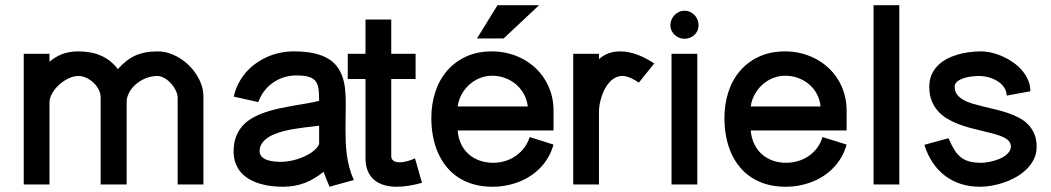

<svg xmlns="http://www.w3.org/2000/svg" viewBox="-20 -710 4044 739"><path d="M71.4 -502.9V0H170.5V-316.4Q170.5 -327.7 175.4 -339.7Q180.3 -351.6 188.5 -362.9Q196.8 -374.1 207.8 -384.1Q218.8 -394.1 231.1 -401.5Q243.4 -409 256.4 -413.3Q269.4 -417.6 281.4 -417.6Q297.2 -417.6 312.6 -410.3Q328.1 -402.9 340.2 -391.4Q352.4 -379.9 359.9 -365.2Q367.3 -350.6 367.3 -335.9V0H467.5V-316.6Q467.5 -330.5 472.3 -343.2Q477.2 -356 485.4 -367.1Q493.7 -378.3 505.1 -387.6Q516.5 -396.9 529.4 -403.5Q542.4 -410.2 556.6 -413.9Q570.8 -417.6 584.8 -417.6Q598.9 -417.6 613.1 -409.4Q627.2 -401.2 638.5 -388.6Q649.7 -376 656.7 -361.3Q663.8 -346.7 663.8 -333.7V0H762.9V-339.7Q762.9 -360.7 756.1 -381.3Q749.2 -402 737.2 -421.1Q725.2 -440.3 708.6 -457Q691.9 -473.6 672.3 -485.9Q652.6 -498.1 630.9 -505.2Q609.1 -512.2 586.7 -512.2Q560.1 -512.2 538.6 -508Q517.2 -503.7 499 -495.3Q480.9 -486.8 465 -474Q449 -461.2 433.7 -444Q406.2 -479.6 368.5 -495.9Q330.8 -512.2 281.5 -512.2Q263 -512.2 247.8 -509.5Q232.5 -506.8 219.2 -501.8Q206 -496.7 194 -489.3Q182 -481.9 170.5 -472.6V-502.9Z M1341.9 -17.2Q1331.4 -40.1 1325 -64.1Q1318.6 -88 1315.2 -112.3Q1311.9 -136.5 1310.8 -161.1Q1309.8 -185.6 1309.8 -209.4Q1309.8 -222.3 1310 -235.3Q1310.2 -248.3 1310.3 -261.5Q1310.4 -274.6 1310.6 -287.2Q1310.8 -299.8 1310.8 -311.8Q1310.8 -340.2 1308.3 -366.3Q1305.7 -392.4 1298.1 -414.6Q1290.5 -436.7 1276.7 -454.7Q1262.9 -472.8 1240.7 -485.6Q1218.5 -498.5 1186.3 -505.4Q1154.2 -512.2 1109.9 -512.2Q1083.4 -512.2 1057.6 -506.8Q1031.7 -501.4 1008.2 -490.8Q984.6 -480.3 963.6 -465.1Q942.6 -450 926 -430.6Q909.5 -411.2 897.4 -387.9Q885.3 -364.6 879.8 -338.1L974.1 -317.1Q982.7 -340.8 997.3 -359.8Q1011.9 -378.8 1031 -392Q1050 -405.3 1072.9 -412.5Q1095.9 -419.6 1121.1 -419.6Q1141.8 -419.6 1156.2 -417.2Q1170.5 -414.7 1180.2 -409.6Q1189.8 -404.4 1195.4 -396.6Q1201 -388.8 1203.9 -377.9Q1206.8 -367 1207.5 -353.2Q1208.1 -339.4 1208.3 -322Q1185.8 -316.2 1159.8 -311.8Q1133.8 -307.4 1106.3 -302.7Q1078.8 -297.9 1051.5 -292Q1024.1 -286 998.9 -277.2Q973.6 -268.5 951.7 -256Q929.7 -243.6 913.7 -225.7Q897.8 -207.9 888.5 -183.8Q879.2 -159.8 879.2 -127.5Q879.2 -100.8 887.2 -80.3Q895.1 -59.9 909 -44.7Q922.9 -29.6 941.5 -19.2Q960 -8.9 981.1 -2.7Q1002.1 3.5 1024.7 6.2Q1047.2 8.8 1069.1 8.8Q1092.6 8.8 1113.1 5.1Q1133.6 1.5 1152.7 -5.7Q1171.8 -12.9 1189.6 -23.7Q1207.5 -34.6 1225.6 -48.6Q1231 -33.9 1236.6 -19.5Q1242.3 -5.1 1248.4 8.7ZM1208.3 -156.2Q1205.5 -147.5 1197.5 -138.9Q1189.6 -130.4 1178.3 -122.7Q1167 -115 1152.9 -108.4Q1138.8 -101.9 1123 -97Q1107.3 -92.2 1090.8 -89.6Q1074.2 -87 1058.4 -87Q1049 -87 1039.5 -87.9Q1030 -88.9 1021.2 -90.7Q1012.5 -92.5 1004.8 -95.6Q997.1 -98.6 991.5 -103.1Q985.8 -107.6 982.5 -113.8Q979.2 -119.9 979.2 -127.5Q979.2 -143.4 986.7 -155.7Q994.1 -168.1 1006.7 -177.4Q1019.3 -186.8 1036.1 -193.6Q1052.9 -200.3 1071.6 -205.2Q1090.2 -210.1 1109.9 -213.3Q1129.6 -216.6 1147.7 -218.9Q1165.8 -221.3 1181.5 -222.9Q1197.3 -224.5 1208.3 -226.3Z M1577.3 -100.5Q1571.4 -97.9 1564.1 -95.1Q1556.8 -92.3 1549 -90.1Q1541.2 -88 1533.3 -86.7Q1525.4 -85.4 1518.4 -85.4Q1512.9 -85.4 1507 -86.3Q1501.2 -87.3 1496.5 -89.9Q1491.9 -92.6 1488.9 -97Q1485.9 -101.4 1485.9 -108.4V-405.9H1579.6V-502.9H1485.9V-634.8H1386.8V-502.9H1318.5V-405.9H1386.8V-100.7Q1386.8 -72.7 1395.5 -52Q1404.1 -31.2 1419.9 -17.9Q1435.6 -4.5 1457.8 2.1Q1480 8.8 1507 8.8Q1531.4 8.8 1556.1 4.5Q1580.8 0.2 1604.1 -6.4Z M2018.8 -182.5Q2011.5 -159.6 1997.6 -141.2Q1983.6 -122.8 1965.1 -109.9Q1946.7 -97.1 1924.6 -90.3Q1902.5 -83.5 1878.7 -83.5Q1850.1 -83.5 1826.1 -92Q1802.1 -100.6 1783.9 -116.6Q1765.7 -132.5 1754.8 -155.6Q1743.8 -178.6 1741.5 -207.9H2110.5V-284.6Q2110.5 -318 2102 -347.8Q2093.4 -377.5 2077.9 -402.9Q2062.5 -428.2 2040.8 -448.4Q2019.1 -468.7 1992.8 -482.8Q1966.4 -497 1936.1 -504.6Q1905.8 -512.2 1873.3 -512.2Q1817.2 -512.2 1773.9 -492.2Q1730.6 -472.3 1700.8 -437.7Q1671 -403.2 1655.6 -356.4Q1640.2 -309.6 1640.2 -255.9Q1640.2 -219 1646.6 -185Q1653 -151 1666 -121.6Q1678.9 -92.2 1698.4 -68.2Q1718 -44.1 1744 -27.1Q1770.1 -10 1802.9 -0.6Q1835.7 8.8 1875.3 8.8Q1901.5 8.8 1927.2 4.1Q1953 -0.7 1976.8 -9.9Q2000.5 -19 2021.6 -32.9Q2042.7 -46.7 2060.1 -64.7Q2077.4 -82.7 2090.3 -105Q2103.2 -127.2 2110.3 -153.6ZM1741.5 -300.2Q1743.7 -316.5 1749.6 -331.5Q1755.5 -346.5 1764.6 -359.6Q1773.8 -372.8 1785.9 -383.7Q1798 -394.7 1811.9 -402.4Q1825.8 -410.2 1841.4 -414.4Q1857 -418.6 1873.3 -418.6Q1899.7 -418.6 1923.3 -410Q1946.9 -401.4 1965.4 -385.9Q1983.9 -370.4 1996 -348.7Q2008.2 -327 2011.5 -300.2ZM1815.9 -562H1918.4L2054.8 -689.9H1894.8Z M2498.2 -465.9Q2483.6 -475.2 2468.2 -483.6Q2452.7 -492.1 2436.2 -498.4Q2419.7 -504.8 2402.4 -508.5Q2385.2 -512.2 2366.8 -512.2Q2355.2 -512.2 2344.2 -510.4Q2333.3 -508.7 2323.3 -505.1Q2313.3 -501.6 2303.8 -495.9Q2294.2 -490.3 2285.4 -482.3V-502.9H2186.3V0H2285.4V-280.9Q2285.4 -293.3 2288 -308.3Q2290.6 -323.3 2295.6 -338.5Q2300.5 -353.7 2308 -367.9Q2315.5 -382.1 2325.6 -393.3Q2335.7 -404.5 2348.5 -411.1Q2361.2 -417.7 2376.5 -417.7Q2383.8 -417.7 2392.4 -415.2Q2401 -412.8 2409.4 -409Q2417.8 -405.2 2425.4 -400.7Q2433.1 -396.2 2439 -392.1Z M2663.9 -502.9H2564.7V0H2663.9ZM2668.8 -613Q2668.8 -624 2664.7 -634.2Q2660.5 -644.4 2653.2 -652.1Q2645.8 -659.7 2635.8 -664.3Q2625.9 -668.8 2614.6 -668.8Q2603.5 -668.8 2593.6 -664.3Q2583.7 -659.7 2576.4 -652.1Q2569 -644.4 2564.6 -634.2Q2560.3 -624 2560.3 -613Q2560.3 -602.1 2564.6 -592.5Q2569 -583 2576.6 -575.9Q2584.1 -568.8 2593.9 -564.8Q2603.7 -560.8 2614.6 -560.8Q2625.9 -560.8 2635.8 -564.8Q2645.8 -568.7 2653.2 -575.9Q2660.5 -583 2664.7 -592.5Q2668.8 -602.1 2668.8 -613Z M3145.8 -182.5Q3139 -159.6 3125.4 -141.2Q3111.8 -122.8 3093.4 -109.9Q3074.9 -97.1 3052.6 -90.3Q3030.3 -83.5 3006.2 -83.5Q2977.9 -83.5 2953.9 -92Q2929.9 -100.6 2912.1 -116.6Q2894.2 -132.5 2883.2 -155.6Q2872.2 -178.6 2869.4 -207.9H3238.6V-284.6Q3238.6 -318 3230.1 -347.8Q3221.7 -377.5 3206.2 -402.9Q3190.8 -428.2 3169.1 -448.4Q3147.5 -468.7 3121.1 -482.8Q3094.8 -497 3064.6 -504.6Q3034.4 -512.2 3001.8 -512.2Q2945.6 -512.2 2902.1 -492.2Q2858.6 -472.3 2828.8 -437.7Q2799 -403.2 2783.6 -356.4Q2768.3 -309.6 2768.3 -255.9Q2768.3 -219 2774.7 -185Q2781.1 -151 2794 -121.6Q2806.9 -92.2 2826.5 -68.2Q2846 -44.1 2872.1 -27.1Q2898.2 -10 2931.2 -0.6Q2964.2 8.8 3003.5 8.8Q3029.9 8.8 3055.5 4.1Q3081.2 -0.7 3105 -9.9Q3128.8 -19 3149.9 -32.9Q3171 -46.7 3188.2 -64.7Q3205.5 -82.7 3218.5 -105Q3231.4 -127.2 3238.5 -153.6ZM2869.4 -300.2Q2871.6 -316.5 2877.6 -331.5Q2883.7 -346.5 2892.8 -359.6Q2901.9 -372.8 2913.8 -383.7Q2925.8 -394.7 2939.8 -402.4Q2953.8 -410.2 2969.5 -414.4Q2985.2 -418.6 3001.8 -418.6Q3028.1 -418.6 3051.7 -410Q3075.2 -401.4 3093.7 -385.9Q3112.1 -370.4 3123.9 -348.7Q3135.6 -327 3138.4 -300.2Z M3441.4 -689.9H3342.3V0H3441.4Z M3945.8 -358.7Q3945.8 -381.2 3937.2 -401.5Q3928.5 -421.7 3914 -438.8Q3899.4 -455.9 3880.3 -469.4Q3861.1 -483 3839.9 -492.6Q3818.7 -502.1 3796.8 -507.2Q3775 -512.2 3754.8 -512.2Q3734 -512.2 3711.1 -509.3Q3688.2 -506.3 3666.1 -500Q3644 -493.6 3624.2 -483.1Q3604.4 -472.6 3589.4 -457.5Q3574.4 -442.4 3565.6 -422.2Q3556.8 -402.1 3556.8 -376Q3556.8 -346 3565.6 -323.1Q3574.4 -300.2 3589.6 -283.2Q3604.7 -266.1 3624.7 -253.9Q3644.7 -241.7 3667.4 -233Q3690.1 -224.2 3713.8 -217.8Q3737.5 -211.4 3760.2 -206.2Q3782.9 -200.9 3802.9 -195.7Q3822.9 -190.5 3838.1 -183.8Q3853.2 -177.1 3862 -168.1Q3870.8 -159 3870.8 -146.2Q3870.8 -135.5 3864.7 -126.6Q3858.7 -117.6 3848.9 -110.6Q3839.2 -103.6 3826.8 -98.5Q3814.5 -93.5 3801.7 -90.1Q3789 -86.7 3777.2 -85.1Q3765.4 -83.4 3756.7 -83.4Q3729.3 -83.4 3710.2 -88.8Q3691 -94.1 3677 -105.8Q3662.9 -117.5 3652.1 -135.4Q3641.2 -153.3 3630.6 -178.1L3537.7 -152.6Q3549.8 -114.5 3569.7 -84.6Q3589.6 -54.7 3616.9 -33.9Q3644.1 -13.1 3678.2 -2.1Q3712.3 8.8 3752.5 8.8Q3773.6 8.8 3798 4.5Q3822.5 0.2 3846.7 -8.4Q3870.9 -17 3893.2 -29.9Q3915.4 -42.8 3932.4 -59.9Q3949.4 -77 3959.7 -97.9Q3970 -118.9 3970 -144.2Q3970 -173 3961.2 -194.1Q3952.4 -215.2 3937.3 -230.8Q3922.2 -246.3 3901.9 -256.9Q3881.6 -267.6 3859 -275.2Q3836.4 -282.9 3812.3 -288.6Q3788.1 -294.2 3765.5 -299.8Q3742.9 -305.3 3722.6 -311.3Q3702.3 -317.3 3687.2 -326Q3672.1 -334.8 3663.3 -346.7Q3654.5 -358.6 3654.5 -376Q3654.5 -384.9 3659.7 -391.3Q3664.8 -397.8 3673.2 -402.3Q3681.6 -406.9 3691.9 -409.9Q3702.1 -412.9 3712.5 -414.6Q3722.9 -416.3 3732.1 -416.9Q3741.3 -417.6 3747.1 -417.6Q3758 -417.6 3770.2 -415.6Q3782.4 -413.7 3794.2 -409.6Q3806 -405.5 3816.8 -399.3Q3827.6 -393.2 3836 -384.6Q3844.3 -376.1 3849.4 -365.5Q3854.4 -354.9 3854.8 -342Z"/></svg>

Font: Saysettha
Style: Regular
Weight: 400
Designer: John M. Durdin
Foundry: Lao Script for Windows
Version: Version 2.201